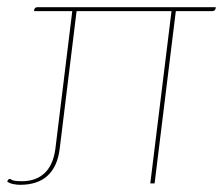

<svg xmlns="http://www.w3.org/2000/svg" viewBox="-27 -510 620 534"><path d="M29 4Q20 4 10 2Q0 0 -7 -5L-5 -9Q-1 -15 4.5 -10.5Q10 -6 34 -6Q73 -6 97 -28.5Q121 -51 127 -96L174 -479H68V-483Q69 -486 71 -488Q73 -490 77 -490H573V-487Q572 -484 570 -481.5Q568 -479 563 -479H462L403 0H391L450 -479H186L139 -96Q133 -47 105.5 -21.5Q78 4 29 4Z"/></svg>

Font: Aleo Thin
Style: Italic
Weight: 250
Italic angle: -7°
Designer: Alessio Laiso
Foundry: Alessio Laiso
Version: Version 2.001;gftools[0.9.29]